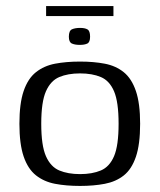

<svg xmlns="http://www.w3.org/2000/svg" viewBox="-20 -607 526 633"><path d="M244 6Q198 6 161.5 -1Q125 -8 98.5 -29Q72 -50 58 -91Q44 -132 44 -199Q44 -266 58 -307Q72 -348 98.5 -369Q125 -390 161.5 -397Q198 -404 244 -404Q289 -404 325.5 -397Q362 -390 388 -369Q414 -348 428 -307Q442 -266 442 -199Q442 -131 428 -90Q414 -49 388 -28.5Q362 -8 325.5 -1Q289 6 244 6ZM244 -33Q284 -33 312.5 -45Q341 -57 356 -92Q371 -127 371 -199Q371 -271 356 -306Q341 -341 312.5 -353Q284 -365 244 -365Q204 -365 175.5 -353Q147 -341 131.5 -306Q116 -271 116 -199Q116 -127 131.5 -92Q147 -57 175.5 -45Q204 -33 244 -33ZM243 -459Q227 -459 217 -463.5Q207 -468 207 -486Q207 -506 217.5 -510.5Q228 -515 244 -515Q260 -515 268.5 -510Q277 -505 277 -486Q277 -468 268 -463.5Q259 -459 243 -459ZM132 -554V-587H354V-554Z"/></svg>

Font: Genos Thin
Style: Regular
Weight: 400
Version: Version 1.010